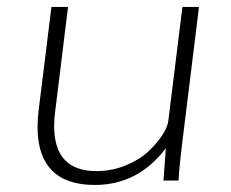

<svg xmlns="http://www.w3.org/2000/svg" viewBox="-20 -521 667 554"><path d="M253.4 12.7Q171.4 12.7 129.9 -29.3Q88.4 -71.3 88.4 -153.8Q88.4 -176.3 91.3 -201.2L128.4 -501H176.3L139.2 -199.2Q136.2 -177.2 136.2 -157.7Q136.2 -27.3 258.3 -27.3Q302.2 -27.3 342 -43.5Q381.8 -59.6 407.2 -83.3Q432.6 -106.9 448.2 -130.9Q463.9 -154.8 465.8 -173.3L506.3 -501H554.2L505.9 -109.9Q497.6 -43.9 495.1 0H451.7L458.5 -93.3Q378.4 12.7 253.4 12.7Z"/></svg>

Font: Muli
Style: ExtraLightItalic
Weight: 200
Italic angle: -7°
Designer: Vernon Adams
Foundry: newtypography
Version: Version 2.0; ttfautohint (v1.00rc1.2-2d82) -l 8 -r 50 -G 200